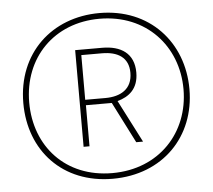

<svg xmlns="http://www.w3.org/2000/svg" viewBox="-52 -778 934 843"><g transform="rotate(-5 415.0 -357.0)"><path d="M412 8C633 8 781 -146 781 -355C781 -562 637 -722 416 -722C206 -722 49 -577 49 -357C49 -147 191 8 412 8ZM412 -17C206 -17 75 -164 75 -357C75 -555 214 -697 414 -697C620 -697 755 -547 755 -357C755 -166 619 -17 412 -17ZM296 -143H322V-324H436L528 -143H558L462 -330C513 -344 555 -376 555 -448C555 -533 497 -569 415 -569H296ZM410 -348H321V-545H412C481 -545 529 -517 529 -449C529 -377 477 -348 410 -348Z"/></g></svg>

Font: Noto Sans Malayalam ExtraCondensed Thin
Style: Regular
Weight: 100
Width: 2
Designer: Jelle Bosma - Monotype Design Team
Foundry: Monotype Imaging Inc.
Version: Version 2.104